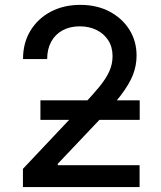

<svg xmlns="http://www.w3.org/2000/svg" viewBox="-20 -757 653 777"><path d="M72.8 0V-73.7L316.9 -332.5Q356.4 -374.5 382.6 -406.5Q408.7 -438.5 422.1 -467.8Q435.5 -497.1 435.5 -529.8Q435.5 -566.9 418 -594Q400.4 -621.1 370.6 -635.7Q340.8 -650.4 302.7 -650.4Q262.7 -650.4 232.9 -634Q203.1 -617.7 187 -587.9Q170.9 -558.1 170.9 -518.1H73.2Q73.2 -584 103.5 -633.3Q133.8 -682.6 186 -710Q238.3 -737.3 305.2 -737.3Q372.1 -737.3 423.3 -710.2Q474.6 -683.1 503.7 -636.7Q532.7 -590.3 532.7 -532.2Q532.7 -492.7 518.3 -454.8Q503.9 -417 467.5 -369.4Q431.2 -321.8 364.7 -253.4L213.9 -94.2V-88.4H544.9V0ZM143.6 -272V-351.1H545.4V-272Z"/></svg>

Font: Inter Cardless
Style: Regular
Weight: 400
Designer: Rasmus Andersson
Foundry: rsms
Version: Version 4.001;git-9221beed3